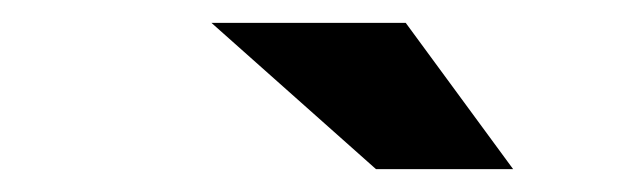

<svg xmlns="http://www.w3.org/2000/svg" viewBox="-20 -738 540 168"><path d="M335 -718 429 -590H309L165 -718Z"/></svg>

Font: Quantico
Style: Bold
Weight: 700
Designer: Matt Desmond
Foundry: MADtype
Version: Version 2.002